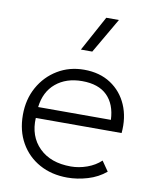

<svg xmlns="http://www.w3.org/2000/svg" viewBox="-86 -817 721 897"><g transform="rotate(10 275.0 -368.5)"><path d="M295 15Q220 15 162.5 -16.8Q105 -48.5 72.5 -105.5Q40 -162.5 40 -238Q40 -311.5 72.2 -369.5Q104.5 -427.5 160.2 -461.2Q216 -495 286 -495Q360 -495 412.5 -460.5Q465 -426 490.5 -367Q516 -308 509 -234H102Q97.5 -146.5 151.8 -92.8Q206 -39 302 -39Q340.5 -39 378.8 -52.8Q417 -66.5 444 -92L476.5 -45Q439.5 -14 390.8 0.5Q342 15 295 15ZM104 -286H449Q446 -359.5 405 -400.2Q364 -441 286 -441Q210.5 -441 161.5 -400.2Q112.5 -359.5 104 -286ZM254 -585 345 -752H405L308 -585Z"/></g></svg>

Font: Geologica Thin
Style: Regular
Weight: 100
Designer: Sindre Bremnes, Frode Helland
Foundry: Monokrom Skriftforlag AS
Version: Version 1.010; ttfautohint (v1.8.4.7-5d5b);gftools[0.9.28]